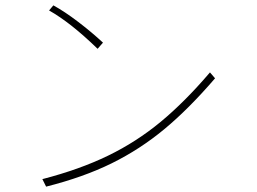

<svg xmlns="http://www.w3.org/2000/svg" viewBox="-20 -648 960 716"><path d="M344 -466Q243 -564 163 -609L179 -628Q221 -605 271.5 -566.5Q322 -528 364 -489ZM782 -356Q684 -242 593 -166.5Q502 -91 396.5 -39Q291 13 152 48L138 20Q277 -16 383 -67.5Q489 -119 579 -193.5Q669 -268 763 -378Z"/></svg>

Font: LINE Seed Sans KR Thin
Style: Regular
Weight: 250
Designer: LINE BX Design & Sandoll Inc & Dalton Maag Ltd
Foundry: Sandoll Inc.
Version: Version 1.000